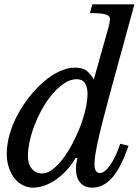

<svg xmlns="http://www.w3.org/2000/svg" viewBox="-20 -850 638 880"><path d="M468 -692Q484 -744 484 -763Q484 -778 464 -784Q444 -790 392 -790L403 -830H596L485 -425Q464 -347 450 -292Q436 -237 428 -199.5Q420 -162 416.5 -138Q413 -114 413 -98Q413 -75 420 -66Q427 -57 438 -57Q460 -57 485.5 -94Q511 -131 531 -191L569 -182Q535 -82 494.5 -36Q454 10 403 10Q367 10 347.5 -13Q328 -36 328 -79Q328 -90 330 -102Q332 -114 335 -125L327 -127Q308 -94 284 -68.5Q260 -43 234.5 -25.5Q209 -8 182.5 1Q156 10 132 10Q106 10 84 -1.5Q62 -13 46 -33.5Q30 -54 20.5 -82.5Q11 -111 11 -146Q11 -189 24.5 -235.5Q38 -282 61.5 -325.5Q85 -369 116 -408Q147 -447 181.5 -476.5Q216 -506 252.5 -523Q289 -540 324 -540Q358 -540 375.5 -527Q393 -514 410 -486ZM331 -487Q305 -487 278.5 -470.5Q252 -454 227 -426.5Q202 -399 180.5 -363Q159 -327 143 -288Q127 -249 117.5 -209Q108 -169 108 -134Q108 -98 126 -76.5Q144 -55 174 -55Q197 -55 221 -73.5Q245 -92 268 -122Q291 -152 311.5 -190.5Q332 -229 347.5 -269.5Q363 -310 372 -349.5Q381 -389 381 -421Q381 -452 369 -469.5Q357 -487 331 -487Z"/></svg>

Font: SVN-Libre Baskerville
Style: Italic
Weight: 400
Italic angle: -14°
Designer: Pablo Impallari, Rodrigo Fuenzalida
Foundry: Pablo Impallari, Rodrigo Fuenzalida
Version: Version 1.000; ttfautohint (v1.8.4)